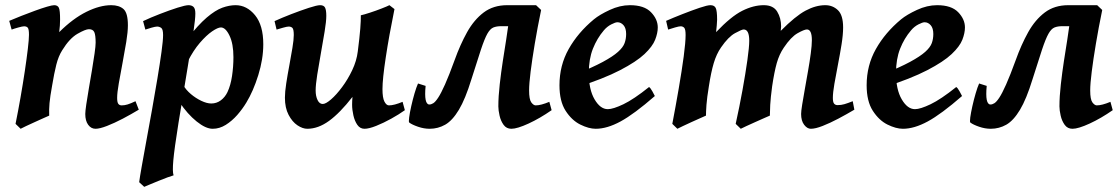

<svg xmlns="http://www.w3.org/2000/svg" viewBox="-20 -477 4321 741"><path d="M515.6 -53.7Q486.3 -36.1 453.9 -19Q421.4 -2 393.1 9Q364.7 20 348.6 20Q331.5 20 320.3 4.6Q309.1 -10.7 309.1 -37.1Q309.1 -47.4 313 -74.2Q316.9 -101.1 323 -136.2Q329.1 -171.4 335 -206.8Q340.8 -242.2 345 -270.8Q349.1 -299.3 349.1 -312.5Q349.1 -341.3 344 -352.8Q338.9 -364.3 323.2 -364.3Q310.1 -364.3 279.3 -346.7Q248.5 -329.1 220.2 -283.2Q205.6 -260.3 197.3 -227.3Q189 -194.3 181.2 -147Q173.3 -103.5 171.1 -78.9Q168.9 -54.2 169.9 -30.8Q163.1 -27.8 147.7 -21Q132.3 -14.2 114.3 -5.9Q96.2 2.4 80.8 9.5Q65.4 16.6 59.6 20L40 1Q49.8 -47.4 59.1 -100.3Q68.4 -153.3 75.7 -202.1Q83 -251 87.4 -288.3Q91.8 -325.7 91.8 -342.8Q91.8 -365.2 86.9 -370.4Q82 -375.5 73.2 -375.5Q66.9 -375.5 50.3 -370.8Q33.7 -366.2 24.9 -362.8L15.6 -396.5Q36.1 -405.3 62.7 -415.8Q89.4 -426.3 115.5 -435.8Q141.6 -445.3 161.6 -451.2Q181.6 -457 189 -457Q202.6 -457 207.3 -446.8Q211.9 -436.5 211.9 -401.9Q211.9 -378.4 208.5 -353Q261.7 -405.8 313.5 -431.4Q365.2 -457 409.2 -457Q439.9 -457 456.8 -441.9Q473.6 -426.8 473.6 -379.4Q473.6 -354 467.3 -315.2Q460.9 -276.4 452.9 -234.1Q444.8 -191.9 438.5 -155.5Q432.1 -119.1 432.1 -99.1Q432.1 -82.5 436.5 -76.4Q440.9 -70.3 449.7 -70.3Q460.9 -70.3 472.7 -74Q484.4 -77.6 502.9 -86.4Z M996.1 -306.2Q996.1 -249 976.8 -187Q957.5 -125 930.7 -81.1Q916 -56.6 895.8 -33.4Q875.5 -10.3 851.3 4.9Q827.1 20 800.8 20Q773.9 20 738.8 -8.3Q703.6 -36.6 672.9 -82.5L688 -147.5Q697.8 -129.9 716.6 -114Q735.4 -98.1 756.8 -87.9Q778.3 -77.6 795.4 -77.6Q815.9 -77.6 832.3 -89.8Q848.6 -102.1 857.9 -121.6Q870.1 -147.5 875.5 -183.6Q880.9 -219.7 880.9 -256.3Q880.9 -308.1 865.7 -339.6Q850.6 -371.1 832.5 -371.1Q820.8 -371.1 798.6 -356Q776.4 -340.8 751.2 -311.5Q726.1 -282.2 705.1 -240.7L701.7 -325.7Q744.6 -380.9 777.8 -409.2Q811 -437.5 838.1 -447.3Q865.2 -457 889.2 -457Q932.6 -457 964.4 -418.2Q996.1 -379.4 996.1 -306.2ZM733.9 -424.8Q733.9 -403.8 726.8 -356.4Q719.7 -309.1 705.3 -223.6Q690.9 -138.2 668.9 -2.9Q652.8 97.7 648.9 142.1Q645 186.5 649.9 199.7Q642.6 201.7 626.7 207.5Q610.8 213.4 592.3 220.9Q573.7 228.5 558.3 234.9Q543 241.2 536.6 244.1L517.1 226.1Q519.5 207.5 527.1 164.6Q534.7 121.6 545.2 64.5Q555.7 7.3 566.9 -54.7Q578.1 -116.7 587.6 -174.6Q597.2 -232.4 603.3 -276.9Q609.4 -321.3 609.4 -341.8Q609.4 -364.3 602.1 -369.4Q594.7 -374.5 586.4 -374.5Q580.1 -374.5 564.5 -370.1Q548.8 -365.7 541 -362.8L532.2 -395.5Q561 -409.2 597.7 -423.3Q634.3 -437.5 665 -447.3Q695.8 -457 707.5 -457Q719.7 -457 726.8 -450.4Q733.9 -443.8 733.9 -424.8Z M1338.9 -72.8Q1338.9 -86.9 1340.3 -103Q1292 -41 1250 -10.5Q1208 20 1166 20Q1147.9 20 1127.9 6.6Q1107.9 -6.8 1093.8 -33.7Q1079.6 -60.5 1079.6 -100.1Q1079.6 -122.1 1084.7 -155.3Q1089.8 -188.5 1096.7 -224.9Q1103.5 -261.2 1108.6 -292.5Q1113.8 -323.7 1113.8 -341.8Q1113.8 -364.3 1108.4 -369.4Q1103 -374.5 1094.2 -374.5Q1087.9 -374.5 1072.3 -370.1Q1056.6 -365.7 1047.4 -362.8L1039.6 -395.5Q1067.4 -408.2 1104 -422.4Q1140.6 -436.5 1172.1 -446.8Q1203.6 -457 1215.3 -457Q1229.5 -457 1234.4 -447.8Q1239.3 -438.5 1239.3 -416Q1239.3 -394.5 1232.9 -355.5Q1226.6 -316.4 1218.5 -272Q1210.4 -227.5 1204.3 -188.5Q1198.2 -149.4 1198.2 -127.9Q1198.2 -106 1205.6 -90.8Q1212.9 -75.7 1225.6 -75.7Q1237.3 -75.7 1257.8 -93.5Q1278.3 -111.3 1300.3 -140.9Q1322.3 -170.4 1339.4 -206.3Q1356.4 -242.2 1360.8 -278.3Q1367.7 -332 1370.4 -366Q1373 -399.9 1372.6 -418Q1384.3 -420.4 1407.5 -428Q1430.7 -435.5 1452.6 -444.1Q1474.6 -452.6 1482.9 -457L1502.4 -441.9Q1481.4 -338.9 1468.8 -255.4Q1456.1 -171.9 1456.1 -133.3Q1456.1 -99.6 1463.6 -85Q1471.2 -70.3 1481 -70.3Q1501 -70.3 1533.7 -84L1542.5 -51.8Q1520 -35.6 1490 -19Q1460 -2.4 1431.9 8.8Q1403.8 20 1386.7 20Q1369.6 20 1359.1 4.9Q1348.6 -10.3 1343.8 -32Q1338.9 -53.7 1338.9 -72.8Z M1593.3 -154.8 1622.6 -145.5Q1615.7 -73.7 1637.2 -73.7Q1644 -73.7 1652.1 -78.6Q1660.2 -83.5 1671.1 -100.1Q1682.1 -116.7 1697.5 -151.1Q1712.9 -185.5 1734.4 -244.6Q1755.9 -304.7 1782.7 -352.8Q1809.6 -400.9 1846.9 -429Q1884.3 -457 1937.5 -457Q1945.8 -457 1969 -457Q1992.2 -457 2015.6 -457Q2039.1 -457 2048.8 -457L1968.8 -376Q1958 -376 1939.5 -376Q1920.9 -376 1915.5 -376Q1896 -376 1883.8 -370.8Q1871.6 -365.7 1860.8 -346.7Q1850.1 -327.6 1836.2 -285.9Q1822.3 -244.1 1799.3 -170.9Q1775.9 -94.7 1751 -53.2Q1726.1 -11.7 1698.2 4.2Q1670.4 20 1638.2 20Q1616.2 20 1593.5 12.2Q1570.8 4.4 1559.6 -3.9Q1556.6 -5.9 1559.1 -23.9Q1561.5 -42 1567.1 -67.1Q1572.8 -92.3 1579.8 -116.5Q1586.9 -140.6 1593.3 -154.8ZM2108.9 -51.8Q2064 -20.5 2020 -0.2Q1976.1 20 1953.6 20Q1934.6 20 1923.6 4.9Q1912.6 -10.3 1908 -30.8Q1903.3 -51.3 1903.3 -66.4Q1903.3 -104.5 1908.7 -151.9Q1914.1 -199.2 1920.4 -240.2Q1928.7 -292 1933.6 -324.2Q1938.5 -356.4 1941.4 -377.7Q1944.3 -398.9 1946.8 -417.5L2048.8 -457L2068.4 -438.5Q2054.2 -369.6 2043.9 -308.3Q2033.7 -247.1 2027.8 -200.4Q2022 -153.8 2022 -127.9Q2022 -93.3 2030.5 -81.8Q2039.1 -70.3 2047.4 -70.3Q2067.4 -70.3 2100.1 -84Z M2518.6 -371.1Q2518.6 -349.6 2508.5 -323.7Q2498.5 -297.9 2467.3 -268.3Q2436 -238.8 2373 -206.1Q2310.1 -173.3 2203.6 -139.2L2200.2 -189.9Q2267.1 -216.8 2306.4 -238Q2345.7 -259.3 2365.2 -276.9Q2384.8 -294.4 2390.6 -310.8Q2396.5 -327.1 2396.5 -345.7Q2396.5 -368.2 2386.5 -379.6Q2376.5 -391.1 2362.8 -391.1Q2355 -391.1 2338.9 -382.8Q2322.8 -374.5 2310.5 -359.9Q2284.2 -329.1 2268.3 -289.1Q2252.4 -249 2252.4 -195.3Q2252.4 -131.3 2274.7 -93.5Q2296.9 -55.7 2325.7 -55.7Q2346.2 -55.7 2386 -74.7Q2425.8 -93.8 2484.9 -141.1Q2490.2 -138.2 2498 -124Q2505.9 -109.9 2507.3 -106.4Q2427.2 -36.6 2375 -8.3Q2322.8 20 2279.3 20Q2252.4 20 2219.5 3.7Q2186.5 -12.7 2162.8 -49.6Q2139.2 -86.4 2139.2 -147.9Q2139.2 -224.6 2174.8 -287.8Q2210.4 -351.1 2272 -402.3Q2293.9 -420.4 2333.3 -438.7Q2372.6 -457 2411.1 -457Q2466.3 -457 2492.4 -429.9Q2518.6 -402.8 2518.6 -371.1Z M3277.3 -53.7Q3247.6 -36.1 3215.3 -19Q3183.1 -2 3155 9Q3127 20 3109.4 20Q3095.2 20 3083.5 4.6Q3071.8 -10.7 3071.8 -37.1Q3071.8 -47.4 3075.9 -73.2Q3080.1 -99.1 3086.2 -133.3Q3092.3 -167.5 3098.6 -203.6Q3105 -239.7 3109.1 -271Q3113.3 -302.2 3113.3 -321.8Q3113.3 -363.3 3094.2 -363.3Q3084 -363.3 3058.3 -348.9Q3032.7 -334.5 3004.9 -293Q2987.3 -267.1 2977.8 -233.4Q2968.3 -199.7 2960 -144Q2954.1 -99.6 2952.6 -72.3Q2951.2 -44.9 2951.2 -30.8Q2944.3 -27.8 2928.7 -21Q2913.1 -14.2 2894.8 -5.9Q2876.5 2.4 2860.8 9.5Q2845.2 16.6 2838.9 20L2819.3 1Q2834 -65.4 2845.7 -130.1Q2857.4 -194.8 2864.5 -245.4Q2871.6 -295.9 2871.6 -319.8Q2871.6 -363.3 2850.1 -363.3Q2842.8 -363.3 2816.9 -349.1Q2791 -335 2762.7 -293.9Q2745.1 -268.6 2734.6 -233.4Q2724.1 -198.2 2715.8 -144Q2708.5 -99.6 2706.5 -72.3Q2704.6 -44.9 2704.6 -30.8Q2698.2 -27.8 2682.6 -21Q2667 -14.2 2648.9 -5.9Q2630.9 2.4 2615.7 9.5Q2600.6 16.6 2594.2 20L2574.7 1Q2587.9 -67.9 2599.6 -136Q2611.3 -204.1 2618.7 -259Q2626 -314 2626 -341.8Q2626 -364.3 2620.6 -369.9Q2615.2 -375.5 2606.9 -375.5Q2600.6 -375.5 2585.4 -371.1Q2570.3 -366.7 2558.6 -362.8L2550.8 -396.5Q2578.6 -408.7 2614 -422.6Q2649.4 -436.5 2679.7 -446.8Q2710 -457 2721.7 -457Q2736.8 -457 2742.2 -446.3Q2747.6 -435.5 2747.6 -400.9Q2747.6 -393.1 2746.3 -379.4Q2745.1 -365.7 2743.7 -353Q2801.3 -413.6 2844.5 -435.3Q2887.7 -457 2927.7 -457Q2964.4 -457 2979.5 -432.1Q2994.6 -407.2 2994.6 -375Q2994.6 -368.7 2993.2 -357.9Q3049.8 -415 3089.1 -436Q3128.4 -457 3165 -457Q3193.8 -457 3213.9 -437.7Q3233.9 -418.5 3233.9 -371.1Q3233.9 -343.3 3227.8 -305.2Q3221.7 -267.1 3213.9 -227.3Q3206.1 -187.5 3200.2 -153.3Q3194.3 -119.1 3194.3 -99.1Q3194.3 -82.5 3199.2 -76.9Q3204.1 -71.3 3212.4 -71.3Q3226.6 -71.3 3239 -75Q3251.5 -78.6 3271 -86.4Z M3704.1 -371.1Q3704.1 -349.6 3694.1 -323.7Q3684.1 -297.9 3652.8 -268.3Q3621.6 -238.8 3558.6 -206.1Q3495.6 -173.3 3389.2 -139.2L3385.7 -189.9Q3452.6 -216.8 3491.9 -238Q3531.2 -259.3 3550.8 -276.9Q3570.3 -294.4 3576.2 -310.8Q3582 -327.1 3582 -345.7Q3582 -368.2 3572 -379.6Q3562 -391.1 3548.3 -391.1Q3540.5 -391.1 3524.4 -382.8Q3508.3 -374.5 3496.1 -359.9Q3469.7 -329.1 3453.9 -289.1Q3438 -249 3438 -195.3Q3438 -131.3 3460.2 -93.5Q3482.4 -55.7 3511.2 -55.7Q3531.7 -55.7 3571.5 -74.7Q3611.3 -93.8 3670.4 -141.1Q3675.8 -138.2 3683.6 -124Q3691.4 -109.9 3692.9 -106.4Q3612.8 -36.6 3560.5 -8.3Q3508.3 20 3464.8 20Q3438 20 3405 3.7Q3372.1 -12.7 3348.4 -49.6Q3324.7 -86.4 3324.7 -147.9Q3324.7 -224.6 3360.4 -287.8Q3396 -351.1 3457.5 -402.3Q3479.5 -420.4 3518.8 -438.7Q3558.1 -457 3596.7 -457Q3651.9 -457 3678 -429.9Q3704.1 -402.8 3704.1 -371.1Z M3758.8 -154.8 3788.1 -145.5Q3781.2 -73.7 3802.7 -73.7Q3809.6 -73.7 3817.6 -78.6Q3825.7 -83.5 3836.7 -100.1Q3847.7 -116.7 3863 -151.1Q3878.4 -185.5 3899.9 -244.6Q3921.4 -304.7 3948.2 -352.8Q3975.1 -400.9 4012.5 -429Q4049.8 -457 4103 -457Q4111.3 -457 4134.5 -457Q4157.7 -457 4181.2 -457Q4204.6 -457 4214.4 -457L4134.3 -376Q4123.5 -376 4105 -376Q4086.4 -376 4081.1 -376Q4061.5 -376 4049.3 -370.8Q4037.1 -365.7 4026.4 -346.7Q4015.6 -327.6 4001.7 -285.9Q3987.8 -244.1 3964.8 -170.9Q3941.4 -94.7 3916.5 -53.2Q3891.6 -11.7 3863.8 4.2Q3835.9 20 3803.7 20Q3781.7 20 3759 12.2Q3736.3 4.4 3725.1 -3.9Q3722.2 -5.9 3724.6 -23.9Q3727.1 -42 3732.7 -67.1Q3738.3 -92.3 3745.4 -116.5Q3752.4 -140.6 3758.8 -154.8ZM4274.4 -51.8Q4229.5 -20.5 4185.5 -0.2Q4141.6 20 4119.1 20Q4100.1 20 4089.1 4.9Q4078.1 -10.3 4073.5 -30.8Q4068.8 -51.3 4068.8 -66.4Q4068.8 -104.5 4074.2 -151.9Q4079.6 -199.2 4085.9 -240.2Q4094.2 -292 4099.1 -324.2Q4104 -356.4 4106.9 -377.7Q4109.9 -398.9 4112.3 -417.5L4214.4 -457L4233.9 -438.5Q4219.7 -369.6 4209.5 -308.3Q4199.2 -247.1 4193.4 -200.4Q4187.5 -153.8 4187.5 -127.9Q4187.5 -93.3 4196 -81.8Q4204.6 -70.3 4212.9 -70.3Q4232.9 -70.3 4265.6 -84Z"/></svg>

Font: Gentium Plus
Style: Bold Italic
Weight: 700
Italic angle: -8°
Designer: Victor Gaultney, Annie Olsen, Iska Routamaa, Becca Hirsbrunner
Foundry: SIL International
Version: Version 6.101